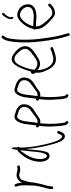

<svg xmlns="http://www.w3.org/2000/svg" viewBox="786 -1522 951 2564"><g transform="rotate(-90 1262.0 -240.5)"><path d="M19 -25C19 -15 25 -6 35 -6C47 -6 53 -12 55 -23L56 -42C60 -91 80 -138 90 -187C95 -219 105 -251 107 -281C109 -303 111 -327 117 -345L125 -373L135 -403C143 -433 155 -448 176 -454L186 -457C219 -469 252 -443 282 -447C291 -447 305 -448 312 -450H319C341 -454 338 -491 315 -486H309C299 -484 291 -484 281 -482C277 -482 273 -483 269 -484L253 -488C246 -490 239 -491 232 -492L212 -495C198 -498 182 -492 170 -489L158 -483C135 -469 117 -453 104 -422C101 -457 96 -487 84 -511C75 -534 42 -517 52 -497C55 -488 58 -485 61 -473C68 -446 69 -413 69 -379C69 -365 69 -352 68 -341C68 -322 66 -308 66 -292V-274C66 -266 65 -257 64 -249C63 -247 63 -245 64 -243C57 -209 51 -174 42 -141C34 -109 22 -76 20 -45Z M383 -175C385 -136 397 -96 416 -75C440 -51 477 -46 504 -73C522 -102 531 -156 537 -210C543 -265 547 -323 553 -378C559 -296 570 -219 586 -143C604 -60 629 38 657 96C671 124 688 141 706 147C750 161 772 124 785 94L793 72C802 49 764 37 760 59L751 80C746 93 740 103 733 110C730 114 724 115 717 112C706 109 693 96 677 75C665 51 653 19 641 -21C606 -140 573 -296 573 -453C579 -455 583 -461 583 -471C584 -480 580 -485 574 -488C575 -505 576 -518 577 -529C569 -559 559 -572 553 -549C551 -538 545 -504 543 -486C542 -485 542 -485 541 -485C515 -473 500 -454 474 -422C436 -378 401 -311 389 -240C385 -216 382 -194 383 -175ZM424 -234C436 -298 468 -359 502 -400C513 -420 521 -437 537 -445C527 -375 522 -291 514 -216C509 -173 487 -55 442 -100C418 -128 415 -185 424 -234Z M850 -201 863 -194C855 -138 852 -76 855 -14C858 46 861 101 871 150C876 174 885 183 899 193C918 207 939 177 920 163L912 158C904 145 902 119 899 99C889 26 887 -67 894 -146L898 -180H900C951 -169 983 -203 1010 -224C1051 -252 1113 -278 1138 -332C1153 -364 1158 -415 1139 -445C1113 -485 1066 -506 1018 -516C1006 -520 996 -525 982 -523C968 -523 951 -515 939 -503C882 -446 883 -332 869 -232C864 -235 860 -235 855 -234C837 -230 839 -209 850 -201ZM903 -216C905 -233 907 -251 910 -268C920 -335 920 -412 949 -458C961 -475 966 -487 983 -487C995 -489 1003 -484 1014 -481C1050 -471 1109 -456 1115 -405C1120 -351 1093 -324 1063 -302C1040 -283 1018 -271 1000 -256C976 -237 949 -210 906 -215C905 -215 904 -215 903 -216Z M1207 -201 1220 -194C1212 -138 1209 -76 1212 -14C1215 46 1218 101 1228 150C1233 174 1242 183 1256 193C1275 207 1296 177 1277 163L1269 158C1261 145 1259 119 1256 99C1246 26 1244 -67 1251 -146L1255 -180H1257C1308 -169 1340 -203 1367 -224C1408 -252 1470 -278 1495 -332C1510 -364 1515 -415 1496 -445C1470 -485 1423 -506 1375 -516C1363 -520 1353 -525 1339 -523C1325 -523 1308 -515 1296 -503C1239 -446 1240 -332 1226 -232C1221 -235 1217 -235 1212 -234C1194 -230 1196 -209 1207 -201ZM1260 -216C1262 -233 1264 -251 1267 -268C1277 -335 1277 -412 1306 -458C1318 -475 1323 -487 1340 -487C1352 -489 1360 -484 1371 -481C1407 -471 1466 -456 1472 -405C1477 -351 1450 -324 1420 -302C1397 -283 1375 -271 1357 -256C1333 -237 1306 -210 1263 -215C1262 -215 1261 -215 1260 -216Z M1559 -287C1550 -270 1563 -253 1573 -243V-240C1569 -183 1578 -149 1600 -107C1632 -19 1692 45 1780 29C1806 24 1839 16 1866 6L1904 -8C1909 -10 1912 -14 1914 -18C1922 -34 1904 -45 1891 -42L1853 -27C1829 -18 1801 -12 1777 -7C1727 3 1684 -20 1658 -56C1631 -93 1608 -145 1608 -217C1627 -198 1650 -185 1680 -182C1720 -178 1757 -198 1785 -218C1831 -245 1893 -282 1919 -338C1942 -397 1911 -452 1879 -486C1850 -516 1815 -544 1783 -555C1723 -576 1684 -532 1655 -479C1631 -434 1606 -366 1586 -302C1571 -308 1563 -296 1559 -287ZM1611 -258C1620 -332 1648 -407 1674 -456C1693 -492 1712 -518 1743 -523C1787 -531 1820 -497 1852 -462C1875 -437 1904 -396 1886 -352C1873 -324 1845 -300 1817 -283C1789 -258 1761 -239 1729 -225C1683 -205 1637 -227 1611 -258Z M1977 -346C1979 -235 2000 -79 2019 16C2028 66 2037 105 2046 134C2054 163 2059 181 2062 189L2066 202C2067 207 2071 210 2075 212C2090 220 2103 208 2100 191L2096 179C2094 170 2089 152 2080 124C2057 43 2041 -57 2028 -163C2013 -270 2009 -387 2017 -491C2022 -555 2027 -589 2042 -632C2046 -644 2050 -652 2055 -656L2064 -665C2067 -668 2069 -673 2069 -678C2069 -689 2061 -696 2051 -696C2046 -696 2042 -694 2039 -691L2030 -682C2011 -663 2000 -625 1993 -588C1988 -566 1984 -535 1981 -494C1978 -453 1976 -404 1977 -346Z M2148 -253C2148 -248 2150 -243 2154 -239C2154 -194 2167 -161 2188 -132C2216 -90 2256 -55 2287 -27C2311 -5 2336 18 2370 18C2411 18 2449 -2 2472 -25L2490 -42C2493 -45 2495 -49 2495 -54C2495 -64 2489 -73 2478 -73C2473 -73 2468 -71 2464 -68L2447 -51C2429 -33 2402 -18 2370 -18C2342 -18 2318 -37 2299 -58C2274 -83 2244 -114 2218 -152C2201 -177 2194 -201 2190 -236C2207 -237 2225 -236 2244 -235C2278 -231 2309 -230 2338 -230C2377 -233 2433 -241 2461 -275C2478 -296 2488 -312 2486 -350C2481 -432 2420 -478 2353 -486C2302 -490 2260 -450 2222 -405C2194 -369 2169 -327 2158 -275C2157 -273 2157 -271 2157 -269C2151 -265 2148 -260 2148 -253ZM2194 -272C2216 -355 2268 -421 2319 -445C2353 -460 2392 -441 2420 -415C2440 -397 2460 -356 2447 -320C2430 -276 2375 -269 2337 -266C2311 -266 2279 -268 2247 -270C2228 -272 2211 -273 2194 -272ZM2293 -550C2296 -545 2299 -537 2305 -537C2311 -537 2318 -543 2318 -554C2318 -563 2314 -569 2311 -574C2315 -600 2339 -637 2355 -651L2364 -659C2377 -673 2363 -704 2352 -690L2343 -681C2330 -670 2306 -634 2298 -614C2289 -593 2281 -571 2293 -550Z"/></g></svg>

Font: Stray Cat
Style: SuCn
Weight: 400
Version: Version 1.0